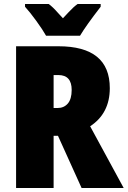

<svg xmlns="http://www.w3.org/2000/svg" viewBox="-20 -947 643 967"><path d="M533 -503Q533 -376 434 -311L603 0H391L272 -263H250V0H61V-714H274Q533 -714 533 -503ZM250 -569V-403H270Q302 -403 321.5 -425.5Q341 -448 341 -494Q341 -569 274 -569ZM487 -913Q414 -819 383 -767H212Q196 -796 163 -841.5Q130 -887 106 -913V-927H225Q245 -913 273 -881Q287 -865 297 -855Q303 -861 326.5 -886.5Q350 -912 371 -927H487Z"/></svg>

Font: Noto Sans Display Black Narrow
Style: Regular
Weight: 900
Width: 4
Designer: Monotype Design team
Foundry: Monotype Imaging Inc.
Version: Version 1.000